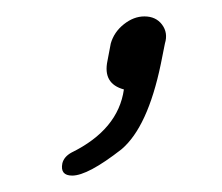

<svg xmlns="http://www.w3.org/2000/svg" viewBox="-20 -110 270 234"><path d="M56 89Q58 81 67 76Q124 48 131 -1Q105 -8 111 -36L115 -57Q119 -71 131 -80.5Q143 -90 156 -90Q170 -90 177.5 -80Q185 -70 181 -57L176 -32Q160 45 128 72Q87 104 68 104Q53 104 56 89Z"/></svg>

Font: Quicksand
Style: Italic
Weight: 400
Italic angle: -12°
Designer: Andrew Paglinawan
Foundry: Andrew Paglinawan
Version: 1.002